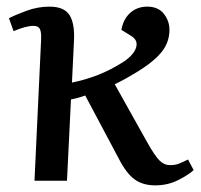

<svg xmlns="http://www.w3.org/2000/svg" viewBox="-20 -545 605 579"><path d="M84 0 104 -426Q105 -449 100 -458Q95 -467 81 -467Q58 -467 21 -451L7 -490Q26 -500 60 -512.5Q94 -525 129 -525Q174 -525 190 -499Q206 -473 203 -420L197 -296Q237 -304 275.5 -319Q314 -334 353 -359Q384 -380 390.5 -402Q397 -424 375 -437L346 -455Q352 -488 373 -506.5Q394 -525 424 -525Q457 -525 474 -503.5Q491 -482 491 -455Q491 -418 468 -389Q445 -360 395 -329Q377 -318 360 -308.5Q343 -299 326 -291L425 -114Q447 -75 461 -61Q475 -47 493 -47Q509 -47 521 -52Q533 -57 547 -64L564 -32Q549 -18 517.5 -2Q486 14 448 14Q411 14 386 -4Q361 -22 338 -67L237 -257Q226 -253 215 -250Q204 -247 194 -245L182 0Z"/></svg>

Font: Literata 36pt Medium
Style: Italic
Weight: 500
Italic angle: -2°
Designer: Latin by Veronika Burian and Jose Scaglione. Greek by Irene Vlachou. Cyrillic by Vera Evstafieva
Foundry: TypeTogether
Version: Version 3.002